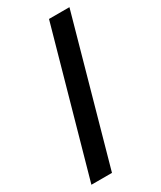

<svg xmlns="http://www.w3.org/2000/svg" viewBox="-244 -915 977 1164"><g transform="rotate(-30 244.0 -333.5)"><path d="M312 -833H455L176 166H32Z"/></g></svg>

Font: Noto Sans Devanagari ExtraBold
Style: Regular
Weight: 800
Version: Version 2.003